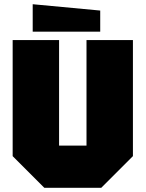

<svg xmlns="http://www.w3.org/2000/svg" viewBox="-20 -890 690 910"><path d="M40 -150V-700H260V-200H390V-700H610V-150L460 0H190ZM455 -740H135V-870L455 -840Z"/></svg>

Font: Tektur Black
Style: Regular
Weight: 900
Designer: Adam Jagosz
Foundry: Adam Jagosz
Version: Version 1.005;gftools[0.9.30]